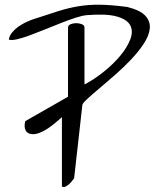

<svg xmlns="http://www.w3.org/2000/svg" viewBox="-20 -775 659 798"><path d="M237.3 -288.1Q230.5 -282.2 215.3 -269Q200.2 -255.9 181.2 -242.7Q162.1 -229.5 141.1 -221.7Q120.1 -213.9 101.6 -219.7Q93.8 -222.7 89.4 -228.5Q85 -234.4 83.5 -241.7Q82 -249 82.5 -256.8Q83 -264.6 85 -271.5L262.7 -373V-661.1Q262.7 -669.9 273.4 -674.3Q284.2 -678.7 296.9 -678.7Q309.6 -678.7 320.3 -674.3Q331.1 -669.9 331.1 -661.1V-423.8Q372.1 -445.3 411.6 -477.1Q451.2 -508.8 480 -543.5Q508.8 -578.1 521.5 -611.3Q534.2 -644.5 521.5 -669.4Q508.8 -694.3 465.3 -706.5Q421.9 -718.8 338.9 -711.9Q321.3 -710 293.9 -701.2Q266.6 -692.4 234.4 -679.7Q202.1 -667 168.5 -653.3Q134.8 -639.6 104.5 -628.4Q74.2 -617.2 50.8 -611.8Q27.3 -606.4 16.6 -610.4Q19.5 -627 30.3 -640.1Q41 -653.3 56.2 -664.1Q71.3 -674.8 87.9 -682.6Q104.5 -690.4 119.1 -695.3Q178.7 -714.8 221.7 -728.5Q264.6 -742.2 306.2 -749Q347.7 -755.9 394.5 -755.4Q441.4 -754.9 508.8 -746.1Q563.5 -732.4 584.5 -709Q605.5 -685.5 602.5 -656.2Q599.6 -627 578.1 -594.2Q556.6 -561.5 525.9 -528.8Q495.1 -496.1 459.5 -464.8Q423.8 -433.6 393.6 -408.2Q363.3 -382.8 343.3 -364.3Q323.2 -345.7 322.3 -338.9L288.1 -34.2L282.2 -26.4Q277.3 -19.5 270 -12.2Q262.7 -4.9 253.4 0Q244.1 4.9 237.3 0Z"/></svg>

Font: Over the Rainbow
Style: Regular
Weight: 400
Designer: Kimberly Geswein
Foundry: Kimberly Geswein
Version: Version 1.002 2010